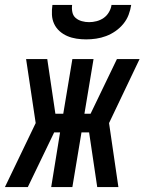

<svg xmlns="http://www.w3.org/2000/svg" viewBox="-57 -760 587 780"><path d="M-37 0 88 -260 49 -520H135L168 -298H200L237 -520H323L286 -298H311L418 -520H510L386 -260L424 0H338L305 -222H274L237 0H151L187 -222H163L56 0ZM293 -600Q273 -600 253.5 -603Q234 -606 216.5 -613.5Q199 -621 185 -633.5Q171 -646 163 -663Q155 -680 154 -700Q153 -720 156 -740H236Q234 -725 237 -710.5Q240 -696 250.5 -687Q261 -678 275.5 -674Q290 -670 305 -670Q320 -670 335.5 -674Q351 -678 364 -687Q377 -696 385.5 -710.5Q394 -725 396 -740H476Q473 -720 465.5 -700Q458 -680 444 -663Q430 -646 412 -633.5Q394 -621 374 -613.5Q354 -606 333.5 -603Q313 -600 293 -600Z"/></svg>

Font: Iosevka SS04 Medium
Style: Italic
Weight: 500
Italic angle: -9°
Monospace: yes
Designer: Belleve Invis
Foundry: Belleve Invis
Version: Version 19.0.0; ttfautohint (v1.8.4)